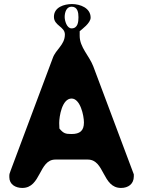

<svg xmlns="http://www.w3.org/2000/svg" viewBox="-20 -927 712 947"><path d="M26 -53C26 -17 57 0 90 0C183 0 171 -140 253 -140H413C497 -140 484 0 577 0C612 0 640 -19 640 -57V-67C610 -147 470 -520 440 -600C420 -652 373 -694 373 -750V-773C383 -782 427 -813 427 -840C427 -888 375 -907 335 -907C297 -907 246 -892 246 -844C246 -800 300 -796 300 -757C300 -705 255 -684 240 -640C209 -557 64 -170 33 -87C26 -68 26 -70 26 -53ZM273 -293C273 -297 272 -316 272 -320C272 -353 286 -441 333 -441C376 -441 394 -357 394 -323C394 -282 374 -266 333 -266C303 -266 293 -269 273 -293ZM299 -843C299 -865 307 -894 333 -894C363 -894 367 -865 367 -842C367 -819 364 -787 333 -787C309 -787 299 -826 299 -843Z"/></svg>

Font: Asimov Print
Style: Regular
Weight: 500
Designer: Google
Version: Version 2.000980: 2014